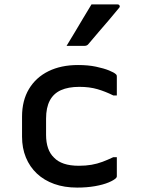

<svg xmlns="http://www.w3.org/2000/svg" viewBox="-20 -840 640 871"><path d="M334 -545Q380 -545 415.5 -537.5Q451 -530 474.5 -520.5Q498 -511 506 -503Q509 -500 509.5 -497.5Q510 -495 510 -492Q510 -471 510 -449.5Q510 -428 510 -407H494Q458 -425 422 -435.5Q386 -446 340 -446Q290 -446 256.5 -431Q223 -416 206 -384Q189 -352 189 -302V-228Q189 -194 198 -168Q207 -142 225 -125Q242 -107 270 -97.5Q298 -88 338 -88Q369 -88 395 -92.5Q421 -97 445 -106Q469 -115 494 -127H510Q510 -105 510 -83.5Q510 -62 510 -41Q510 -39 509.5 -37Q509 -35 507 -33Q498 -23 473 -12.5Q448 -2 411 4.5Q374 11 330 11Q272 11 226 -5.5Q180 -22 147.5 -52.5Q115 -83 97.5 -125.5Q80 -168 80 -220V-311Q80 -384 111.5 -436.5Q143 -489 200 -517Q257 -545 334 -545ZM395 -820Q429 -820 455 -820Q481 -820 513 -820Q520 -820 522.5 -814.5Q525 -809 520 -804Q496 -775 475 -750Q454 -725 431.5 -699.5Q409 -674 381 -640Q379 -637 374.5 -634.5Q370 -632 364 -632Q341 -632 321.5 -632Q302 -632 282 -632Q301 -663 319.5 -694Q338 -725 357 -757Q376 -789 395 -820Z"/></svg>

Font: Recursive Monospace Medium
Style: Regular
Weight: 500
Version: Version 1.047